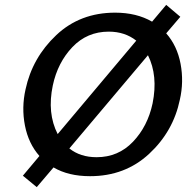

<svg xmlns="http://www.w3.org/2000/svg" viewBox="-20 -717 793 789"><path d="M663 -580Q708 -529 722 -455Q736 -381 719 -307Q692 -177 593 -85Q494 7 350 7Q261 7 200 -29L131 52L74 5L142 -76Q97 -127 82.5 -201Q68 -275 85 -350Q113 -480 211 -572.5Q309 -665 453 -665Q541 -665 605 -628L663 -697L721 -648ZM197 -366Q173 -252 217 -166L540 -550Q493 -587 427 -587Q338 -587 277.5 -523.5Q217 -460 197 -366ZM607 -292Q630 -406 588 -490L265 -107Q310 -71 377 -71Q466 -71 526.5 -134.5Q587 -198 607 -292Z"/></svg>

Font: EauTestInfant Semibold
Style: Italic
Weight: 600
Italic angle: -12°
Designer: Christian Thalmann (Catharsis Fonts)
Version: Version 0.001;PS 000.001;hotconv 1.0.88;makeotf.lib2.5.64775